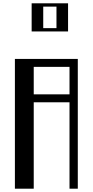

<svg xmlns="http://www.w3.org/2000/svg" viewBox="-20 -1140 560 1160"><path d="M70 -784H450V0H400V-522H183.8V0H70ZM400 -570V-736H183.8V-570ZM391.2 -1120V-950H171.2V-1120ZM321.2 -970V-1100H241.2V-970Z"/></svg>

Font: Facade Sud
Style: Regular
Weight: 100
Designer: Éléonore Fines
Foundry: Velvetyne Type Foundry
Version: Version 1.001;Glyphs 3.2 (3202)